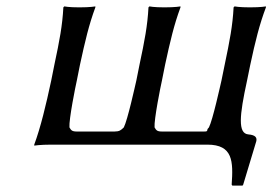

<svg xmlns="http://www.w3.org/2000/svg" viewBox="-20 -452 853 600"><path d="M140 0H628C708 0 709 52 704 125L706 128H738L740 125L781 -11C783 -21 780 -30 756 -32C723 -35 728 -90 752 -200L762 -249C778 -324 791 -376 811 -429V-432C811 -432 796 -429 761 -429C727 -429 713 -432 713 -432L710 -429C707 -372 698 -325 682 -249L672 -200C668 -183 645 -78 633 -54C629 -50 628 -48 628 -46C627 -42 627 -41 618 -41H486C471 -41 468 -45 463 -54C461 -78 482 -183 486 -200L496 -250C512 -324 524 -375 544 -429V-432C544 -432 529 -429 494 -429C460 -429 447 -432 447 -432L444 -429C441 -372 432 -325 416 -250L406 -200C402 -183 379 -78 367 -54C358 -45 353 -41 338 -41H220C205 -41 202 -45 197 -54C195 -78 216 -183 220 -200L230 -250C246 -324 258 -375 278 -429V-432C278 -432 263 -429 228 -429C194 -429 181 -432 181 -432L178 -429C175 -372 166 -325 150 -250L140 -200C124 -125 107 -54 87 0V3C87 3 106 0 140 0Z"/></svg>

Font: Libertinus Sans
Style: Italic
Weight: 400
Italic angle: -12°
Designer: Philipp H. Poll, Khaled Hosny
Foundry: Caleb Maclennan
Version: Version 7.050;RELEASE